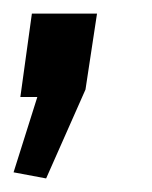

<svg xmlns="http://www.w3.org/2000/svg" viewBox="-27 -143 224 283"><path d="M116 -123 99 -11 41 120 -7 111 28 0H3L20 -123Z"/></svg>

Font: Pathway Extreme 28pt Medium
Style: Italic
Weight: 500
Italic angle: -8°
Designer: Eduardo Rodriguez Tunni
Foundry: Eduardo Rodriguez Tunni
Version: Version 1.001;gftools[0.9.26]